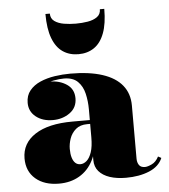

<svg xmlns="http://www.w3.org/2000/svg" viewBox="-53 -787 743 845"><g transform="rotate(-5 318.5 -364.5)"><path d="M470 10Q429 10 398.2 -0.2Q367.5 -10.5 350.2 -30.5Q333 -50.5 333 -80V-304.5Q333 -340.5 325.2 -373.8Q317.5 -407 296.2 -428Q275 -449 235 -449Q215.5 -449 191 -444.5Q166.5 -440 143.8 -429.2Q121 -418.5 106.2 -400.8Q91.5 -383 91.5 -356H68Q68 -393 98.5 -417Q129 -441 171.5 -441Q215.5 -441 247 -419.8Q278.5 -398.5 278.5 -358Q278.5 -317 246.5 -294Q214.5 -271 171.5 -271Q126 -271 96.5 -294.5Q67 -318 67 -356Q67 -388.5 84.8 -410.2Q102.5 -432 131.8 -444.8Q161 -457.5 196 -462.8Q231 -468 265 -468Q349 -468 406.5 -449.2Q464 -430.5 493.5 -394Q523 -357.5 523 -304.5V-70Q523 -53 530.8 -41.5Q538.5 -30 557 -30Q568.5 -30 587.2 -38.8Q606 -47.5 618 -71L632 -63.5Q616.5 -26.5 572.5 -8.2Q528.5 10 470 10ZM174.5 10Q109.5 10 70.8 -23.2Q32 -56.5 32 -113.5Q32 -180.5 90.8 -218.8Q149.5 -257 256 -257H379.5V-240H320Q288.5 -240 269.5 -223.8Q250.5 -207.5 242.2 -184Q234 -160.5 234 -138Q234 -115.5 238.8 -99.8Q243.5 -84 252.5 -75.5Q261.5 -67 275 -67Q289.5 -67 302.8 -78.5Q316 -90 324.5 -115Q333 -140 333 -180.5H346.5Q346.5 -120.5 324.8 -78Q303 -35.5 264.2 -12.8Q225.5 10 174.5 10ZM309 -550Q269 -550 239.8 -570Q210.5 -590 194.8 -631.8Q179 -673.5 179 -739H198.5Q198.5 -717 215 -705.2Q231.5 -693.5 256.8 -689.2Q282 -685 309 -685Q336 -685 361.5 -689.2Q387 -693.5 403.2 -705.2Q419.5 -717 419.5 -739H439Q439 -673.5 423.2 -631.8Q407.5 -590 378.2 -570Q349 -550 309 -550Z"/></g></svg>

Font: Bodoni Moda Black
Style: Regular
Weight: 900
Version: Version 2.005